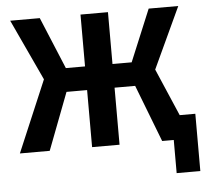

<svg xmlns="http://www.w3.org/2000/svg" viewBox="-51 -614 874 808"><g transform="rotate(-5 386.5 -210.0)"><path d="M434 0H318V-241H231L139 0H13L141 -302L21 -560H146L237 -341H318V-560H434V-341H515L606 -560H731L611 -302L697 -102H763V140H663V0H614L521 -241H434Z"/></g></svg>

Font: Tektur SemiCondensed Medium
Style: Regular
Weight: 500
Width: 4
Designer: Adam Jagosz
Foundry: Adam Jagosz
Version: Version 1.005;gftools[0.9.30]